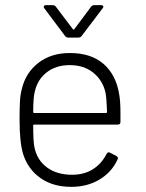

<svg xmlns="http://www.w3.org/2000/svg" viewBox="-20 -718 569 746"><path d="M448 -279V-244Q448 -234 438 -234H113Q109 -234 109 -230Q109 -166 114 -145Q124 -96 162.5 -67.5Q201 -39 260 -39Q307 -39 341 -60.5Q375 -82 394 -120Q399 -129 407 -125L432 -112Q441 -107 437 -99Q415 -50 367.5 -21Q320 8 257 8Q186 8 137.5 -26Q89 -60 70 -119Q56 -165 56 -253Q56 -298 57.5 -324.5Q59 -351 65 -373Q80 -436 129.5 -474Q179 -512 251 -512Q334 -512 382.5 -469.5Q431 -427 443 -352Q448 -326 448 -279ZM109 -283Q109 -279 113 -279H392Q396 -279 396 -283Q394 -337 390 -358Q379 -406 342.5 -435.5Q306 -465 251 -465Q197 -465 161 -436.5Q125 -408 115 -361Q109 -339 109 -283ZM150 -692Q150 -694 152 -696Q154 -698 158 -698H184Q193 -698 197 -692L263 -605Q264 -603 266 -603Q268 -603 269 -605L334 -692Q338 -698 347 -698H373Q379 -698 381 -694.5Q383 -691 379 -686L297 -578Q293 -572 284 -572H246Q237 -572 233 -578L152 -686Q150 -688 150 -692Z"/></svg>

Font: Barlow Light
Style: Regular
Weight: 300
Designer: Jeremy Tribby
Foundry: Tribby Type
Version: Version 1.422